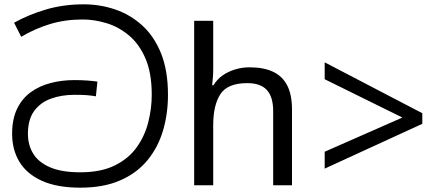

<svg xmlns="http://www.w3.org/2000/svg" viewBox="-20 -856 2042 887"><path d="M351 11Q244 11 174 -20.5Q104 -52 70 -108Q36 -164 36 -238Q36 -306 59 -353.5Q82 -401 122 -430Q162 -459 214 -472.5Q266 -486 323 -486Q355 -486 383 -484Q411 -482 430 -479L423 -411Q400 -415 379.5 -416.5Q359 -418 324 -418Q265 -418 216 -400.5Q167 -383 138 -343.5Q109 -304 109 -238Q109 -186 133.5 -146Q158 -106 211.5 -83Q265 -60 351 -60Q446 -60 510 -91.5Q574 -123 611.5 -175.5Q649 -228 665 -291.5Q681 -355 681 -418Q681 -519 652 -586Q623 -653 575.5 -692.5Q528 -732 472 -749Q416 -766 362 -766Q280 -766 210 -744.5Q140 -723 78 -686L45 -751Q111 -788 192 -812Q273 -836 367 -836Q442 -836 511.5 -812.5Q581 -789 636.5 -739Q692 -689 724 -609.5Q756 -530 756 -418Q756 -330 733 -252.5Q710 -175 661 -115.5Q612 -56 535 -22.5Q458 11 351 11Z M965 -537Q965 -518 963.5 -498Q962 -478 960 -462H966Q983 -490 1009 -508Q1035 -526 1067 -535.5Q1099 -545 1133 -545Q1198 -545 1241.5 -524.5Q1285 -504 1307 -461Q1329 -418 1329 -349V0H1242V-343Q1242 -408 1213 -440Q1184 -472 1122 -472Q1032 -472 998.5 -421.5Q965 -371 965 -277V0H877V-760H965Z M1480 -155 1839 -313 1480 -490V-568L1931 -333V-284L1480 -77Z"/></svg>

Font: hexsinhala15
Style: Book
Weight: 400
Designer: Jelle Bosma - Monotype Design Team
Foundry: Monotype Imaging Inc.
Version: Version 2.003